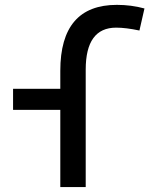

<svg xmlns="http://www.w3.org/2000/svg" viewBox="-20 -762 626 782"><path d="M225.6 0V-473.6Q225.6 -742.2 456.1 -742.2Q514.6 -742.2 568.4 -727.5L547.9 -637.7Q492.7 -649.4 453.1 -649.4Q329.1 -649.4 329.1 -478.5V0ZM33.2 -314.5V-400.4H296.9V-314.5Z"/></svg>

Font: Cascadia Mono
Style: Regular
Weight: 400
Monospace: yes
Designer: Aaron Bell
Foundry: Saja Typeworks
Version: Version 2404.023